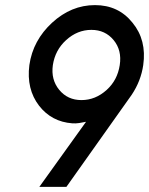

<svg xmlns="http://www.w3.org/2000/svg" viewBox="-20 -732 584 752"><path d="M299 -340Q245 -340 212 -380Q179 -420 187 -477Q196 -536 239 -575Q283 -615 338 -615Q392 -615 425 -575Q458 -535 449 -477Q440 -418 398 -380Q354 -340 299 -340ZM240 0 496 -361Q532 -415 541 -477Q555 -575 499 -643Q444 -712 352 -712Q259 -712 184 -643Q147 -609 124.5 -567.5Q102 -526 95 -477Q83 -383 133 -318Q182 -255 263 -249Q276 -248 289.5 -250Q303 -252 317 -255L134 0Z"/></svg>

Font: Unageo
Style: Medium-Italic
Weight: 500
Designer: Richard Sepsi
Foundry: Richard Sepsi
Version: Version 2.000